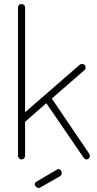

<svg xmlns="http://www.w3.org/2000/svg" viewBox="-20 -788 477 949"><path d="M86 0Q79 0 74 -5.5Q69 -11 69 -18V-751Q69 -759 74 -763.5Q79 -768 86 -768Q94 -768 99 -763.5Q104 -759 104 -751V-233L374 -468Q380 -472 384 -472Q389 -472 393 -470.5Q397 -469 400 -465.5Q403 -462 403 -456Q403 -452 402 -448Q401 -444 397 -441L236 -301L421 -28Q424 -24 424 -18Q424 -14 422 -9.5Q420 -5 416 -2.5Q412 0 407 0Q399 0 393 -9L209 -278L104 -186V-18Q104 -11 99 -5.5Q94 0 86 0ZM171 141Q164 141 158 135.5Q152 130 152 123Q152 114 160 110L262 50Q266 48 269 48Q277 48 281 53.5Q285 59 285 66Q285 78 275 84L180 138Q178 139 175.5 140Q173 141 171 141Z"/></svg>

Font: Dosis ExtraLight ExtraLight
Style: Regular
Weight: 250
Version: Version 3.001; ttfautohint (v1.8.2)